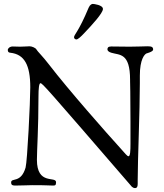

<svg xmlns="http://www.w3.org/2000/svg" viewBox="-20 -946 838 983"><path d="M359 -755C359 -749 365 -744 371 -744C379 -744 395 -759 410 -775C451 -818 507 -879 507 -900C507 -921 459 -926 455 -926C451 -926 441 -923 434 -907C382 -782 359 -769 359 -755ZM20 -691C20 -686 20 -677 33 -676C105 -668 135 -613 135 -499C135 -426 120 -121 111 -88C87 -6 37 -38 37 -12C37 3 46 4 59 4C95 4 123 2 144 2C232 2 222 4 251 4C262 4 267 3 267 -13C267 -46 169 4 169 -128C169 -176 177 -290 177 -452C177 -493 180 -520 187 -520C197 -520 212 -503 655 10C658 13 665 17 671 17C683 17 685 7 685 -6V-26C685 -125 696 -380 696 -521V-559C696 -643 720 -667 729 -672C731 -673 764 -681 764 -692C764 -706 756 -709 734 -709C715 -709 686 -707 644 -707C633 -707 561 -708 549 -708C533 -708 530 -701 530 -693C530 -687 536 -680 550 -676C592 -663 646 -677 646 -537V-530C646 -509 648 -478 648 -325V-208C648 -176 647 -146 638 -146C631 -146 621 -160 593 -191C531 -259 332 -484 229 -618C201 -655 171 -684 167 -692C164 -700 144 -709 132 -709C113 -709 110 -707 83 -707C74 -707 56 -708 45 -708C30 -708 20 -698 20 -691Z"/></svg>

Font: OFL Sorts Mill Goudy
Style: Regular
Weight: 500
Version: Version 003.000